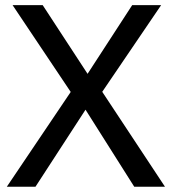

<svg xmlns="http://www.w3.org/2000/svg" viewBox="-20 -709 656 729"><path d="M606.4 0H489.7L304.7 -292.5L114.7 0H5.9L248.5 -359.9L27.8 -689.5H142.1L312.5 -428.7L481.9 -689.5H591.8L368.2 -360.4Z"/></svg>

Font: Shanti
Style: Regular
Weight: 400
Designer: vernon adams
Foundry: vernon adams
Version: Version 1.000